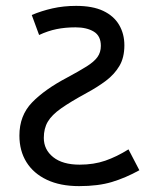

<svg xmlns="http://www.w3.org/2000/svg" viewBox="-20 -623 494 653"><path d="M249 10Q185 10 139.5 -11.5Q94 -33 70 -71.5Q46 -110 46 -162Q46 -230 89 -274.5Q132 -319 208 -359Q249 -381 274.5 -397Q300 -413 311.5 -429Q323 -445 323 -467Q323 -501 299 -515.5Q275 -530 237 -530Q202 -530 172.5 -524Q143 -518 113 -504L88 -572Q121 -586 158.5 -594.5Q196 -603 239 -603Q295 -603 331 -586Q367 -569 385 -538.5Q403 -508 403 -469Q403 -427 386 -398.5Q369 -370 340.5 -348.5Q312 -327 275 -307Q220 -277 188 -254.5Q156 -232 142.5 -209Q129 -186 129 -154Q129 -114 161 -88.5Q193 -63 251 -63Q299 -63 338 -76.5Q377 -90 417 -115L454 -44Q407 -18 360.5 -4Q314 10 249 10Z"/></svg>

Font: uguzrati25
Style: Book
Weight: 400
Designer: Jelle Bosma - Monotype Design Team, Universal Thirst
Foundry: Monotype Imaging Inc.
Version: Version 2.106